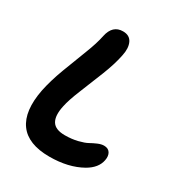

<svg xmlns="http://www.w3.org/2000/svg" viewBox="-171 -825 885 949"><g transform="rotate(30 272.0 -350.5)"><path d="M249 8.8Q127.4 8.8 78.1 -58.6Q28.8 -126 54.2 -256.8Q67.4 -319.8 94.5 -392.1Q121.6 -464.4 147.2 -529.5Q172.9 -594.7 182.1 -641.1Q196.8 -710 255.9 -710Q293.9 -710 307.9 -680.7Q321.8 -651.4 312 -606Q301.3 -551.3 273.4 -480.7Q245.6 -410.2 219 -345.5Q192.4 -280.8 184.1 -240.2Q171.4 -181.2 189.7 -151.1Q208 -121.1 262.2 -121.1Q301.8 -121.1 335 -129.4Q368.2 -137.7 385.5 -147.5Q402.8 -157.2 422.1 -165.5Q441.4 -173.8 457 -173.8Q481.4 -173.8 491.9 -157Q502.4 -140.1 497.1 -113.8Q487.8 -65.9 433.1 -34.2Q357.4 8.8 249 8.8Z"/></g></svg>

Font: Shantell Sans Normal
Style: Italic
Weight: 600
Italic angle: -11.31°
Designer: Stephen Nixon, Anya Danilova, Shantell Martin
Foundry: Arrow Type
Version: Version 1.006;[559af2be0]